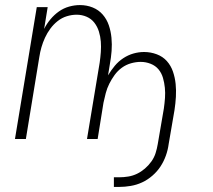

<svg xmlns="http://www.w3.org/2000/svg" viewBox="-20 -548 840 757"><path d="M450 189H429V151H450Q468 151 486 148Q504 145 520.5 137Q537 129 551.5 116.5Q566 104 577 88.5Q588 73 593.5 55.5Q599 38 602 20L626 -120Q629 -141 630.5 -161.5Q632 -182 630 -202Q628 -222 622.5 -241Q617 -260 605 -274.5Q593 -289 574 -296.5Q555 -304 535 -304Q516 -304 496.5 -298.5Q477 -293 460.5 -281Q444 -269 432 -252.5Q420 -236 411 -218Q402 -200 397 -181Q392 -162 388 -143L365 0H323L373 -301Q376 -322 377.5 -343Q379 -364 377.5 -384Q376 -404 370 -423.5Q364 -443 352 -458.5Q340 -474 321.5 -482Q303 -490 282 -490Q263 -490 243.5 -484Q224 -478 207.5 -465Q191 -452 178.5 -435Q166 -418 157.5 -399.5Q149 -381 143.5 -362Q138 -343 135 -323L82 0H39L125 -520H168L154 -434Q164 -454 179 -472Q194 -490 212.5 -503Q231 -516 252.5 -522Q274 -528 295 -528Q322 -528 345.5 -518.5Q369 -509 385 -490.5Q401 -472 409 -448.5Q417 -425 419.5 -399Q422 -373 420 -347Q418 -321 413 -294L406 -251Q418 -271 432.5 -288.5Q447 -306 466 -318.5Q485 -331 506 -337Q527 -343 548 -343Q574 -343 598 -334Q622 -325 638 -307Q654 -289 662 -265.5Q670 -242 672.5 -217Q675 -192 673.5 -166Q672 -140 668 -114L645 20Q642 43 634 65.5Q626 88 613 108Q600 128 581 144.5Q562 161 540.5 171Q519 181 495.5 185Q472 189 450 189Z"/></svg>

Font: Iosevka Aile Extralight
Style: Italic
Weight: 200
Italic angle: -9°
Designer: Belleve Invis
Foundry: Belleve Invis
Version: Version 31.1.0; ttfautohint (v1.8.4)